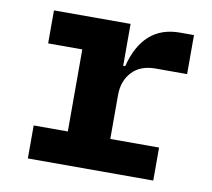

<svg xmlns="http://www.w3.org/2000/svg" viewBox="-63 -587 727 659"><g transform="rotate(10 300.0 -258.0)"><path d="M74 -115H193V-401H74V-516H341V-370H348Q385 -516 513 -516H562V-380H452Q399 -380 370 -348.5Q341 -317 341 -268V-115H511V0H74Z"/></g></svg>

Font: iA Writer Duo S
Style: Bold
Weight: 700
Designer: Mike Abbink, Paul van der Laan, Pieter van Rosmalen, Oliver Reichenstein
Foundry: Bold Monday and Information Architects Inc.
Version: Version 2.000